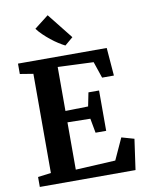

<svg xmlns="http://www.w3.org/2000/svg" viewBox="-105 -1067 861 1139"><g transform="rotate(-10 326.0 -497.5)"><path d="M119.5 -70V-667.5L40 -680.5V-743H574.5L588 -574.5H517L483.5 -673.5L268.5 -682.5V-417.5L405.5 -420.5L422 -502.5H486V-259.5H422L406 -346.5L268.5 -349V-64L508.5 -76.5L567.5 -205.5L643 -184L617 0H40.5V-60ZM335.5 -800Q317.5 -809 296 -822.8Q274.5 -836.5 253 -853.8Q231.5 -871 211.8 -890Q192 -909 177.5 -928.5L263 -995L385 -841.5L336 -800Z"/></g></svg>

Font: Merriweather Light 18pt
Style: Bold
Weight: 700
Version: Version 2.100